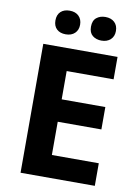

<svg xmlns="http://www.w3.org/2000/svg" viewBox="-99 -982 757 1047"><g transform="rotate(10 280.0 -458.5)"><path d="M501 0H89.8V-713.9H501V-589.8H241.2V-433.1H482.9V-309.1H241.2V-125H501ZM132.8 -851.1Q132.8 -882.8 151.1 -899.9Q169.4 -917 200.7 -917Q232.9 -917 251.2 -898.9Q269.5 -880.9 269.5 -851.1Q269.5 -821.8 251 -804Q232.4 -786.1 200.7 -786.1Q169.4 -786.1 151.1 -803.2Q132.8 -820.3 132.8 -851.1ZM329.6 -851.1Q329.6 -885.3 349.4 -901.1Q369.1 -917 398.4 -917Q430.2 -917 449 -899.4Q467.8 -881.8 467.8 -851.1Q467.8 -821.3 448.7 -803.7Q429.7 -786.1 398.4 -786.1Q369.1 -786.1 349.4 -802Q329.6 -817.9 329.6 -851.1Z"/></g></svg>

Font: CAA NEO Sans
Style: Bold
Weight: 700
Version: Version 1.10